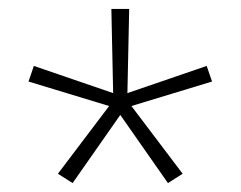

<svg xmlns="http://www.w3.org/2000/svg" viewBox="-20 -791 540 431"><path d="M143 -380 110 -401 225 -553 44 -608 56 -643 234 -582 230 -771H270L266 -582L444 -643L456 -608L275 -553L390 -401L357 -380L250 -533Z"/></svg>

Font: Zed Sans Extralight
Style: Regular
Weight: 200
Designer: Belleve Invis
Foundry: Belleve Invis
Version: Version 1.0.0; ttfautohint (v1.8.4)